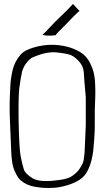

<svg xmlns="http://www.w3.org/2000/svg" viewBox="-20 -924 525 958"><path d="M396 -653Q367 -675 330.5 -686.5Q294 -698 255.5 -700Q217 -702 178.5 -694.5Q140 -687 107 -671Q94 -663 84 -653Q53 -618 42.5 -572.5Q32 -527 31 -482Q26 -403 29.5 -324.5Q33 -246 36 -168Q37 -139 41.5 -110.5Q46 -82 60 -57Q69 -37 83 -24.5Q97 -12 114.5 -4Q132 4 151.5 7.5Q171 11 192 13Q221 15 249.5 13Q278 11 306 3Q337 -5 364.5 -19.5Q392 -34 409 -58Q427 -87 436 -122.5Q445 -158 447 -193L450 -226Q454 -278 453 -328Q452 -378 455 -431Q456 -456 455.5 -480.5Q455 -505 453 -530Q451 -546 447.5 -561.5Q444 -577 437 -592Q425 -627 396 -653ZM408 -300Q408 -298 405.5 -240.5Q403 -183 402 -163Q400 -142 398 -128.5Q396 -115 391.5 -107Q387 -99 383 -91.5Q379 -84 370 -72Q355 -55 333 -41.5Q311 -28 241.5 -22Q172 -16 141 -35.5Q110 -55 100 -75Q90 -108 83 -144.5Q76 -181 73 -311Q71 -444 76.5 -486Q82 -528 90 -566Q102 -608 137 -635Q210 -668 262 -662.5Q314 -657 334 -649Q357 -638 376.5 -615Q396 -592 398 -564Q399 -547 400.5 -527.5Q402 -508 402 -507L408 -439ZM257 -748Q229 -745 214 -746.5Q199 -748 192 -750Q209 -766 231.5 -790.5Q254 -815 275 -834.5Q296 -854 314 -872.5Q332 -891 344 -904L378 -868Q376 -872 349.5 -844.5Q323 -817 306 -799.5Q289 -782 275.5 -769Q262 -756 257 -748Z"/></svg>

Font: Londrina Solid Thin
Style: Regular
Weight: 250
Designer: Marcelo Magalhaes
Foundry: Marcelo Magalhães
Version: Version 1.002